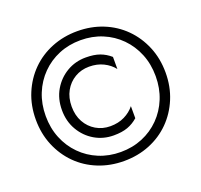

<svg xmlns="http://www.w3.org/2000/svg" viewBox="-125 -851 1049 1001"><g transform="rotate(-20 400.0 -350.0)"><path d="M40 -350Q40 -428 67.5 -494Q95 -560 143.5 -608.5Q192 -657 258 -683.5Q324 -710 400 -710Q477 -710 542.5 -683.5Q608 -657 656.5 -608.5Q705 -560 732.5 -494Q760 -428 760 -350Q760 -272 732.5 -206Q705 -140 656.5 -91.5Q608 -43 542.5 -16.5Q477 10 400 10Q324 10 258 -16.5Q192 -43 143.5 -91.5Q95 -140 67.5 -206Q40 -272 40 -350ZM95 -350Q95 -283 118 -226.5Q141 -170 182.5 -128Q224 -86 279.5 -63Q335 -40 400 -40Q465 -40 520.5 -63Q576 -86 617.5 -128Q659 -170 682 -226.5Q705 -283 705 -350Q705 -417 682 -473.5Q659 -530 617.5 -572Q576 -614 520.5 -637Q465 -660 400 -660Q335 -660 279.5 -637Q224 -614 182.5 -572Q141 -530 118 -473.5Q95 -417 95 -350ZM239 -350Q239 -301 259.5 -264Q280 -227 315.5 -206Q351 -185 395 -185Q439 -185 473.5 -202Q508 -219 530 -247V-180Q504 -157 472.5 -145.5Q441 -134 395 -134Q337 -134 289.5 -162Q242 -190 213.5 -239Q185 -288 185 -350Q185 -413 213.5 -461.5Q242 -510 289.5 -538Q337 -566 395 -566Q441 -566 472.5 -554.5Q504 -543 530 -520V-453Q508 -481 473.5 -498Q439 -515 395 -515Q351 -515 315.5 -494Q280 -473 259.5 -436Q239 -399 239 -350Z"/></g></svg>

Font: Venryn Sans
Style: Regular
Weight: 400
Designer: Owen Earl, indestructible type* (font) & Cristiano Sobral (main changes)
Version: Version 3.600; ttfautohint (v1.8.3)